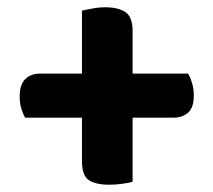

<svg xmlns="http://www.w3.org/2000/svg" viewBox="-20 -553 586 527"><path d="M344 -351H496Q502 -342 507 -325.5Q512 -309 512 -291Q512 -258 496.5 -244Q481 -230 456 -230H344V-54Q334 -51 315.5 -48.5Q297 -46 280 -46Q243 -46 224 -58.5Q205 -71 205 -111V-230H49Q43 -240 38.5 -255Q34 -270 34 -288Q34 -321 49.5 -336Q65 -351 90 -351H205V-524Q215 -526 233 -529.5Q251 -533 269 -533Q304 -533 324 -520Q344 -507 344 -467Z"/></svg>

Font: Baloo 2 Latin
Style: Bold
Weight: 400
Designer: Sarang Kulkarni and Ek Type
Foundry: Ek Type
Version: Version 1.001